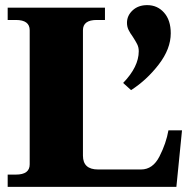

<svg xmlns="http://www.w3.org/2000/svg" viewBox="-20 -730 751 750"><path d="M461 -406Q522 -469 522 -530Q522 -545 516 -557Q510 -569 499 -586Q488 -601 482 -613.5Q476 -626 476 -641Q476 -669 498 -689.5Q520 -710 555 -710Q595 -710 621 -680.5Q647 -651 647 -600Q647 -539 600 -478Q553 -417 492 -378ZM10 -48H42Q96 -48 96 -88V-612Q96 -652 42 -652H10V-700H390V-652H358Q304 -652 304 -612V-122Q304 -68 363 -68H531Q577 -68 603 -119Q629 -170 638 -221H691L669 0H10Z"/></svg>

Font: Taviraj Black
Style: Regular
Weight: 900
Designer: Katatrad Team
Foundry: CadsonDemak
Version: Version 1.001